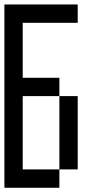

<svg xmlns="http://www.w3.org/2000/svg" viewBox="-20 -937 457 873"><path d="M0 -83.3V-916.7H333.3V-833.3H83.3V-583.3H250V-500H83.3V-166.7H250V-83.3ZM250 -166.7V-500H333.3V-166.7Z"/></svg>

Font: Galmuri11 Condensed
Style: Regular
Weight: 400
Width: 3
Designer: Lee Minseo (quiple)
Version: Version 2.399;hotconv 1.1.1;makeotfexe 2.6.0 DEVELOPMENT